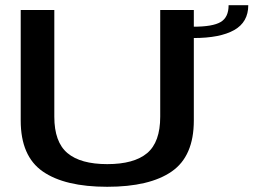

<svg xmlns="http://www.w3.org/2000/svg" viewBox="-20 -713 973 737"><path d="M391.5 4Q229 4 144.2 -54.8Q59.5 -113.5 59.5 -250.5V-674.5H188.5V-265Q188.5 -168 238.8 -125.5Q289 -83 391.8 -83Q494.5 -83 544.8 -125.2Q595 -167.5 595 -265V-674.5H724V-250.5Q724 -113.5 639.2 -54.8Q554.5 4 391.5 4ZM723 -610.5Q796.5 -610.5 827 -628.5Q857.5 -646.5 857.5 -693H933Q933 -628 878.8 -597.5Q824.5 -567 723 -567Z"/></svg>

Font: Anybody ExtraExpanded Medium
Style: Regular
Weight: 500
Width: 8
Designer: Tyler Finck
Foundry: Etcetera Type Company
Version: Version 1.010; ttfautohint (v1.8.3) -l 8 -r 50 -G 200 -x 14 